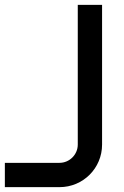

<svg xmlns="http://www.w3.org/2000/svg" viewBox="-248 -570 512 790"><path d="M172 -550H72V25C72 66 38 100 -3 100H-228V200H-3C94 200 172 122 172 25Z"/></svg>

Font: Bruno Ace
Style: Regular
Weight: 400
Designer: Astigmatic (AOETI)
Foundry: Astigmatic (AOETI)
Version: Version 1.000